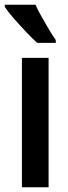

<svg xmlns="http://www.w3.org/2000/svg" viewBox="-32 -786 284 806"><path d="M172 0H60V-543H172ZM117 -766Q127 -744 142.5 -716Q158 -688 174 -661.5Q190 -635 202 -618V-606H124Q106 -622 79 -650.5Q52 -679 26.5 -708Q1 -737 -12 -757V-766Z"/></svg>

Font: Noto Sans Ethiopic ExtraCondensed SemiBold
Style: Regular
Weight: 600
Width: 2
Designer: Monotype Design Team
Foundry: Monotype Imaging Inc.
Version: Version 2.102; ttfautohint (v1.8.4.7-5d5b)